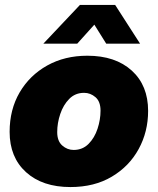

<svg xmlns="http://www.w3.org/2000/svg" viewBox="-20 -756 647 788"><path d="M269 11.7Q154.3 11.7 86.9 -49.3Q19.5 -110.4 19.5 -214.8Q19.5 -306.2 60.5 -376.5Q101.6 -446.8 173.6 -487.1Q245.6 -527.3 338.4 -527.3Q453.6 -527.3 520.8 -466.3Q587.9 -405.3 587.9 -300.8Q587.9 -215.3 549.1 -144.3Q510.3 -73.2 438.7 -30.8Q367.2 11.7 269 11.7ZM282.2 -140.6Q318.8 -140.6 343.5 -165.5Q368.2 -190.4 380.4 -227.8Q392.6 -265.1 392.6 -301.8Q392.6 -339.4 371.8 -357.2Q351.1 -375 325.2 -375Q288.6 -375 264.2 -350.1Q239.7 -325.2 227.3 -288.1Q214.8 -251 214.8 -213.9Q214.8 -176.8 235.6 -158.7Q256.3 -140.6 282.2 -140.6ZM296.9 -576.7H158.2V-577.1L308.1 -735.8H452.6L554.7 -577.1V-576.7H416L367.2 -654.8Z"/></svg>

Font: Inter Display Black
Style: Italic
Weight: 900
Italic angle: -9.39999°
Designer: Rasmus Andersson
Foundry: rsms
Version: Version 4.000;git-a52131595